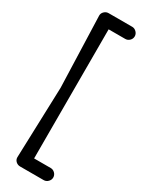

<svg xmlns="http://www.w3.org/2000/svg" viewBox="-314 -1066 1071 1373"><g transform="rotate(30 221.5 -380.0)"><path d="M134.3 252.9Q114.3 252.9 99.4 239.3Q84.5 225.6 84.5 205.1L104 -379.9L84.5 -964.8Q84.5 -984.4 99.6 -998.8Q114.7 -1013.2 134.3 -1013.2H329.6Q349.1 -1013.2 364.3 -997.8Q379.4 -982.4 379.4 -962.9Q379.4 -942.4 364.5 -927.7Q349.6 -913.1 329.6 -913.1H192.4V152.8H329.6Q349.6 152.8 364.5 167.7Q379.4 182.6 379.4 203.1Q379.4 222.7 364.3 237.8Q349.1 252.9 329.6 252.9Z"/></g></svg>

Font: Cutive
Style: Regular
Weight: 400
Designer: Vernon Adams
Version: Version 1.002